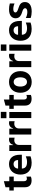

<svg xmlns="http://www.w3.org/2000/svg" viewBox="1959 -2756 807 4766"><g transform="rotate(-90 2363.0 -372.5)"><path d="M363.3 -435.4V-545.5H248.9V-680.8L98 -639.9V-545.5H17L16.3 -435.4H98V-160.9C98 -50.8 154.1 7.8 268.8 7.8C301.8 7.8 335.6 2.8 362.9 -9.9V-122.5C345.5 -113.6 328.1 -109.4 310.4 -109.4C258.9 -109.4 248.9 -147.7 248.9 -186.1V-435.4Z M905.5 -275.6C905.5 -460.9 817.1 -552.6 673.7 -552.6C509.2 -552.6 413 -430 413 -267.8C413 -98.7 509.6 9.2 709.9 9.2C757.1 9.2 815 0.7 865.1 -18.5V-136C821.7 -116.5 775.9 -105.1 725.5 -105.1C598.4 -105.1 565.7 -163 562.1 -234H905.5ZM561.8 -327.8C563.9 -389.9 606.9 -439.6 674.4 -439.6C740.1 -439.6 774.1 -392.8 774.5 -327.8Z M997.9 0H1149.1V-308.6C1149.1 -375.7 1198.2 -421.9 1264.9 -421.9C1285.9 -421.9 1314.6 -418.3 1328.8 -413.7V-547.9C1315.7 -551.1 1296.5 -553.3 1281.2 -553.3C1220.2 -553.3 1170.1 -517.8 1150.2 -450.3H1144.5V-545.5H997.9Z M1406.6 0H1557.9V-308.6C1557.9 -375.7 1606.9 -421.9 1673.7 -421.9C1694.6 -421.9 1723.4 -418.3 1737.6 -413.7V-547.9C1724.4 -551.1 1705.3 -553.3 1690 -553.3C1628.9 -553.3 1578.8 -517.8 1558.9 -450.3H1553.3V-545.5H1406.6Z M1813.2 -756.4V-617.2H1969.5V-756.4ZM1815.3 0H1966.6V-545.5H1815.3Z M2390.3 -435.4V-545.5H2275.9V-680.8L2125 -639.9V-545.5H2044L2043.3 -435.4H2125V-160.9C2125 -50.8 2181.1 7.8 2295.8 7.8C2328.8 7.8 2362.6 2.8 2389.9 -9.9V-122.5C2372.5 -113.6 2355.1 -109.4 2337.4 -109.4C2285.9 -109.4 2275.9 -147.7 2275.9 -186.1V-435.4Z M2712.4 10.7C2877.8 10.7 2980.8 -102.6 2980.8 -270.6C2980.8 -439.6 2877.8 -552.6 2712.4 -552.6C2546.9 -552.6 2443.9 -439.6 2443.9 -270.6C2443.9 -102.6 2546.9 10.7 2712.4 10.7ZM2713.1 -106.5C2636.7 -106.5 2597.7 -176.5 2597.7 -271.7C2597.7 -366.8 2636.7 -437.1 2713.1 -437.1C2788 -437.1 2827.1 -366.8 2827.1 -271.7C2827.1 -176.5 2788 -106.5 2713.1 -106.5Z M3079.5 0H3230.8V-308.6C3230.8 -375.7 3279.8 -421.9 3346.6 -421.9C3367.5 -421.9 3396.3 -418.3 3410.5 -413.7V-547.9C3397.4 -551.1 3378.2 -553.3 3362.9 -553.3C3301.8 -553.3 3251.8 -517.8 3231.9 -450.3H3226.2V-545.5H3079.5Z M3486.2 -756.4V-617.2H3642.4V-756.4ZM3488.3 0H3639.6V-545.5H3488.3Z M4226.9 -275.6C4226.9 -460.9 4138.5 -552.6 3995 -552.6C3830.6 -552.6 3734.4 -430 3734.4 -267.8C3734.4 -98.7 3831 9.2 4031.2 9.2C4078.5 9.2 4136.4 0.7 4186.4 -18.5V-136C4143.1 -116.5 4097.3 -105.1 4046.9 -105.1C3919.7 -105.1 3887.1 -163 3883.5 -234H4226.9ZM3883.2 -327.8C3885.3 -389.9 3928.3 -439.6 3995.7 -439.6C4061.4 -439.6 4095.5 -392.8 4095.9 -327.8Z M4459.2 10.3C4619 10.3 4695.7 -54 4695.7 -158.4C4695.7 -262.4 4620.4 -291.2 4567.8 -310L4508.9 -331C4479 -341.6 4437.1 -359.4 4437.1 -394.9C4437.1 -420.1 4458.5 -446.7 4522.4 -446.7C4572.8 -446.7 4629.6 -431.1 4660.9 -416.5V-532.3C4612.9 -546.9 4555.8 -552.2 4513.1 -552.2C4359 -552.2 4293 -479.8 4293 -387.8C4293 -283.4 4380.3 -250 4418 -236.9L4474.4 -217.7C4503.9 -207.4 4543 -189.6 4543 -153.4C4543 -120.7 4511.7 -98 4448.2 -98C4392.4 -98 4338.8 -115.1 4299.7 -135.7V-16C4347.7 1.4 4403.1 10.3 4459.2 10.3Z"/></g></svg>

Font: TID UI
Style: Bold
Weight: 700
Designer: The TID Project Authors
Foundry: Bakken & Bæck
Version: Version 1.001;hotconv 1.0.109;makeotfexe 2.5.65596